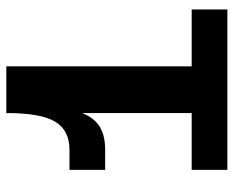

<svg xmlns="http://www.w3.org/2000/svg" viewBox="-86 -654 740 608"><g transform="rotate(-90 284.0 -350.0)"><path d="M230 -590H247Q247 -518 234.5 -474Q222 -430 193 -408.5Q164 -387 114 -387H50V-500H114Q175 -500 202.5 -545Q230 -590 230 -700H378V0H230ZM50 -113H558V0H50Z"/></g></svg>

Font: Uncut Sans VF
Style: Regular
Weight: 400
Designer: Kasper Nordkvist
Foundry: Uncut Type
Version: Version 1.100;FEAKit 1.0